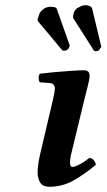

<svg xmlns="http://www.w3.org/2000/svg" viewBox="-20 -705 408 735"><path d="M302 -320 257 -134Q254 -123 251 -108.5Q248 -94 248 -83Q248 -66 258 -66Q266 -66 284.5 -75.5Q303 -85 321 -100Q332 -100 338.5 -92.5Q345 -85 347 -74Q297 -33 256.5 -11.5Q216 10 169 10Q144 10 134 -6Q124 -22 124 -46Q124 -64 127.5 -84Q131 -104 136 -125L181 -316Q186 -337 188 -348.5Q190 -360 190 -367Q190 -375 185.5 -380.5Q181 -386 172 -387L132 -390Q128 -397 128 -407Q128 -417 133 -423Q157 -426 190.5 -429Q224 -432 255 -434Q286 -436 302 -436Q323 -436 323 -415Q323 -402 316 -375.5Q309 -349 302 -320ZM284 -678Q295 -685 307 -685H310Q330 -683 333 -671L368 -525Q368 -524 366.5 -523.5Q365 -523 364 -522Q364 -517 356 -511Q350 -509 347 -509Q342 -509 339 -512L262 -633Q259 -637 259.5 -641Q260 -645 261 -649Q264 -670 284 -678ZM147 -671Q159 -679 173 -679Q182 -679 189 -677.5Q196 -676 198 -669L247 -531Q248 -530 246.5 -528Q245 -526 245 -525Q243 -518 238 -515Q232 -511 228 -511H226Q219 -511 218 -513L126 -623Q124 -627 124 -629Q124 -633 125.5 -636.5Q127 -640 128 -643Q131 -660 147 -671Z"/></svg>

Font: Libertinus Serif Semibold Italic
Style: Regular
Weight: 600
Italic angle: -11.5°
Designer: Philipp H. Poll, Khaled Hosny
Foundry: Caleb Maclennan
Version: Version 7.051;RELEASE